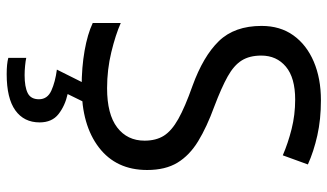

<svg xmlns="http://www.w3.org/2000/svg" viewBox="-228 -536 1004 589"><g transform="rotate(90 274.5 -242.0)"><path d="M502 -191Q502 -96 433 -43Q364 10 247 10Q187 10 136 1Q85 -8 51 -24V-110Q87 -94 140.5 -81Q194 -68 251 -68Q331 -68 371.5 -99Q412 -130 412 -183Q412 -218 397 -242Q382 -266 345.5 -286.5Q309 -307 244 -330Q153 -363 106.5 -411Q60 -459 60 -542Q60 -599 89 -639.5Q118 -680 169.5 -702Q221 -724 288 -724Q347 -724 396 -713Q445 -702 485 -684L457 -607Q420 -623 376.5 -634Q333 -645 286 -645Q219 -645 185 -616.5Q151 -588 151 -541Q151 -505 166 -481Q181 -457 215 -438Q249 -419 307 -397Q370 -374 413.5 -347.5Q457 -321 479.5 -284Q502 -247 502 -191ZM356 139Q356 187 319 213.5Q282 240 208 240Q176 240 158 235V180Q167 182 182 183.5Q197 185 211 185Q247 185 266 175.5Q285 166 285 141Q285 115 258.5 103Q232 91 194 86L237 0H295L269 53Q305 61 330.5 81Q356 101 356 139Z"/></g></svg>

Font: Noto Sans Shavian
Style: Regular
Weight: 400
Designer: Monotype Design Team
Foundry: Monotype Imaging Inc.
Version: Version 2.001; ttfautohint (v1.8.4.7-5d5b)